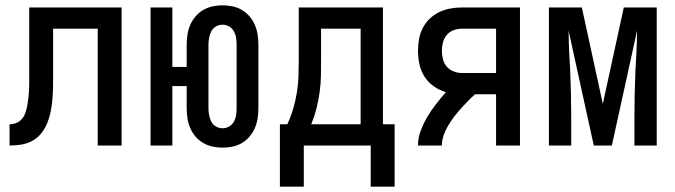

<svg xmlns="http://www.w3.org/2000/svg" viewBox="-20 -548 2540 723"><path d="M16 0V-80Q29 -80 41.5 -85Q54 -90 62.5 -100Q71 -110 75.5 -123Q80 -136 82.5 -149Q85 -162 86.5 -175.5Q88 -189 89 -202.5Q90 -216 90 -229Q90 -242 90 -256V-520H438V0H348V-440H180V-258Q180 -236 179.5 -214Q179 -192 177 -170Q175 -148 170.5 -126Q166 -104 157.5 -83.5Q149 -63 135 -45.5Q121 -28 101.5 -17.5Q82 -7 60 -3.5Q38 0 16 0Z M818 8Q799 8 780.5 4Q762 0 745.5 -9.5Q729 -19 716.5 -33.5Q704 -48 696.5 -65.5Q689 -83 686 -102Q683 -121 683 -140V-224H629V0H547V-520H629V-296H683V-380Q683 -399 686 -418Q689 -437 696.5 -454.5Q704 -472 716.5 -486.5Q729 -501 745.5 -510.5Q762 -520 780.5 -524Q799 -528 818 -528Q837 -528 856 -524Q875 -520 891 -510.5Q907 -501 919.5 -486.5Q932 -472 939.5 -454.5Q947 -437 950 -418Q953 -399 953 -380V-140Q953 -121 950 -102Q947 -83 939.5 -65.5Q932 -48 919.5 -33.5Q907 -19 891 -9.5Q875 0 856 4Q837 8 818 8ZM818 -65Q831 -65 842.5 -71.5Q854 -78 860.5 -89.5Q867 -101 869 -114Q871 -127 871 -140V-380Q871 -393 869 -406Q867 -419 860.5 -430.5Q854 -442 842.5 -448.5Q831 -455 818 -455Q805 -455 793.5 -448.5Q782 -442 776 -430.5Q770 -419 767.5 -406Q765 -393 765 -380V-140Q765 -127 767.5 -114Q770 -101 776 -89.5Q782 -78 793.5 -71.5Q805 -65 818 -65Z M1034 155V-80H1062Q1075 -108 1084 -138.5Q1093 -169 1098 -200Q1103 -231 1104 -262.5Q1105 -294 1105 -325V-520H1422V-80H1466V155H1376V0H1124V155ZM1152 -80H1338V-440H1189V-325Q1189 -294 1188.5 -262.5Q1188 -231 1183.5 -200Q1179 -169 1171.5 -139Q1164 -109 1152 -80Z M1554 0Q1554 -29 1564.5 -56.5Q1575 -84 1589.5 -108.5Q1604 -133 1622 -156Q1640 -179 1659 -201Q1635 -208 1613.5 -223Q1592 -238 1578.5 -259.5Q1565 -281 1559.5 -306Q1554 -331 1554 -357Q1554 -379 1558 -401Q1562 -423 1572 -442.5Q1582 -462 1598 -477.5Q1614 -493 1634 -502.5Q1654 -512 1676 -516Q1698 -520 1720 -520H1938V0H1848V-193H1769Q1754 -180 1740.5 -166Q1727 -152 1714 -137.5Q1701 -123 1689 -107Q1677 -91 1667 -74Q1657 -57 1650.5 -38.5Q1644 -20 1644 0ZM1848 -273V-440H1720Q1704 -440 1688.5 -434.5Q1673 -429 1662.5 -416.5Q1652 -404 1648 -388.5Q1644 -373 1644 -357Q1644 -341 1648 -325Q1652 -309 1662.5 -297Q1673 -285 1688.5 -279Q1704 -273 1720 -273Z M2047 0V-520H2171L2250 -157L2329 -520H2453V0H2369V-104Q2369 -150 2370 -195.5Q2371 -241 2373 -286L2376 -338Q2377 -362 2378 -385.5Q2379 -409 2379 -433L2284 0H2216L2121 -433Q2121 -409 2122 -385.5Q2123 -362 2124 -338L2127 -286Q2129 -241 2130 -195.5Q2131 -150 2131 -104V0Z"/></svg>

Font: Iosevka Term Curly Medium
Style: Regular
Weight: 500
Designer: Belleve Invis
Foundry: Belleve Invis
Version: Version 32.3.0